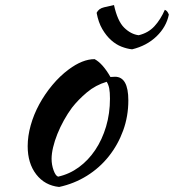

<svg xmlns="http://www.w3.org/2000/svg" viewBox="-20 -708 691 763"><path d="M215 35Q158 29 124 -15Q90 -59 90 -127Q90 -167 102 -210Q114 -253 136 -293.5Q158 -334 188 -370Q218 -406 253 -432Q308 -473 356 -473Q388 -456 419 -402Q424 -402 428 -402.5Q432 -403 437 -403Q490 -403 490 -309Q490 -246 469.5 -189.5Q449 -133 412.5 -87Q376 -41 325.5 -9.5Q275 22 215 35ZM266 -280Q249 -257 234 -230Q219 -203 208 -175.5Q197 -148 191 -122.5Q185 -97 185 -77Q185 -53 193 -31Q201 -9 211 -6Q256 -16 293.5 -43.5Q331 -71 358.5 -112Q386 -153 401.5 -205Q417 -257 417 -316Q417 -342 414 -357Q411 -372 404 -383Q360 -370 325.5 -341Q291 -312 266 -280ZM505 -512Q485 -514 463 -522.5Q441 -531 421.5 -548.5Q402 -566 386.5 -592.5Q371 -619 364 -657Q372 -674 393.5 -679Q415 -684 433 -688Q447 -624 473.5 -598Q500 -572 531 -568Q569 -577 593.5 -603.5Q618 -630 635 -669Q645 -666 651 -650Q641 -601 602 -563.5Q563 -526 505 -512Z"/></svg>

Font: Sweet Mavka Script
Style: Regular
Weight: 500
Designer: Pablo Impallari/Anastassiya Vishnevskaya
Foundry: Pablo Impallari/ Anastassiya Vishnevskaya
Version: Version 2.0/www.impallari.com/   behance.net/sweetcherry